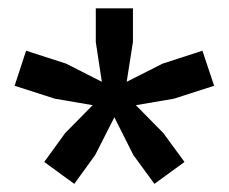

<svg xmlns="http://www.w3.org/2000/svg" viewBox="-20 -828 548 460"><path d="M305.5 -576 371.5 -509 422 -440 350 -387.5 299.5 -456.5 254 -547 208 -456.5 158 -387.5 86 -440 136 -509 202 -576 111.5 -591.5 15 -622.5 42.5 -706.5 138.5 -675.5 224 -632 209.5 -727.5V-808H298.5V-727.5L283.5 -632L369.5 -675.5L465 -706.5L493 -622.5L396.5 -591.5Z"/></svg>

Font: Encode Sans Expanded SemiBold
Style: Regular
Weight: 600
Width: 7
Designer: Multiple Designers
Foundry: Impallari Type
Version: Version 3.000; ttfautohint (v1.8.3) -l 8 -r 50 -G 200 -x 14 